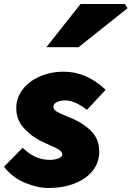

<svg xmlns="http://www.w3.org/2000/svg" viewBox="-35 -923 655 956"><path d="M-15 -93 78 -187Q139 -127 212 -127Q238 -127 256.5 -134.5Q275 -142 275 -153Q275 -167 260.5 -176.5Q246 -186 211 -201L170 -220Q121 -244 83.5 -285.5Q46 -327 46 -384Q46 -435 77 -476.5Q108 -518 162.5 -542Q217 -566 283 -566Q396 -566 491 -476L398 -376Q337 -423 291 -423Q265 -423 248 -414.5Q231 -406 231 -393Q231 -378 245.5 -368.5Q260 -359 295 -345L329 -331Q385 -306 422 -267.5Q459 -229 459 -167Q459 -114 426.5 -73Q394 -32 336.5 -9.5Q279 13 206 13Q152 13 89 -13Q26 -39 -15 -93ZM366 -903H587L600 -882L356 -688H196Z"/></svg>

Font: Nebula Sans Black
Style: Regular
Weight: 900
Italic angle: -9°
Designer: Paul D. Hunt for Adobe (as Source Sans)
Foundry: Nebula Entertainment & Broadcasting LLC
Version: Version 1.010